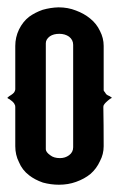

<svg xmlns="http://www.w3.org/2000/svg" viewBox="-20 -508 373 528"><path d="M0 -238.8Q2.4 -241.2 4.9 -243.2Q18.1 -251 20 -255.9Q22 -260.3 22 -262.2V-381.8Q22 -405.3 32.2 -426.8Q43 -448.7 60.1 -461.9Q76.2 -473.6 97.2 -481Q119.6 -487.3 141.1 -487.8Q167 -487.8 189 -479Q211.4 -470.7 228 -457Q245.6 -442.9 254.9 -422.9Q265.1 -403.3 265.1 -381.8V-259.8Q265.1 -257.8 268.1 -254.9Q268.6 -253.4 272 -249Q274.9 -246.1 282.2 -243.2Q282.7 -243.2 288.1 -238.8Q287.1 -238.8 282.2 -235.8Q280.8 -234.9 277.1 -231.7Q273.4 -228.5 272 -227.1Q268.6 -224.1 266.1 -220.2Q264.2 -217.8 264.2 -213.9Q265.1 -166 265.1 -106Q265.1 -84 254.9 -64.9Q245.6 -44.4 229 -29.8Q212.4 -16.1 189 -7.8Q167.5 0 142.1 0Q120.1 0 98.1 -5.9Q75.7 -13.7 60.1 -25.9Q41 -40.5 32.2 -62Q22 -82 22 -106V-213.9Q22 -218.8 20 -221.2Q19.5 -223.6 15.1 -228Q13.2 -230 4.9 -235.8Q2.9 -236.3 0 -238.8ZM106 -97.2Q106.4 -89.4 118.2 -81.1Q127.9 -73.2 145 -73.2Q159.2 -73.2 169.9 -81.1Q181.2 -89.4 181.2 -103V-384.8Q181.2 -398.4 169.9 -407.2Q158.7 -415 143.1 -415Q127.4 -415 117.2 -408.2Q106 -399.9 106 -389.2Z"/></svg>

Font: Wyoming
Style: Regular
Weight: 400
Designer: Old Hat Creative
Version: Version 2.00 2016